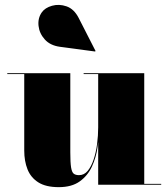

<svg xmlns="http://www.w3.org/2000/svg" viewBox="-20 -762 695 792"><path d="M222.5 10Q169 10 138 -9.8Q107 -29.5 93.5 -63.5Q80 -97.5 80 -141V-456.5H10V-460H270V-133.5Q270 -91.5 273.2 -71.5Q276.5 -51.5 284.2 -45.5Q292 -39.5 306 -39.5Q327 -39.5 341.8 -57.2Q356.5 -75 366.2 -104Q376 -133 380.5 -168Q385 -203 385 -237H388.5Q388.5 -198.5 382.5 -155.5Q376.5 -112.5 359.2 -75Q342 -37.5 309 -13.8Q276 10 222.5 10ZM385 0V-456.5H325V-460H575V-3.5H645V0ZM372.5 -549.5 227 -569Q187 -574.5 164.8 -599.2Q142.5 -624 139 -655.2Q135.5 -686.5 152 -710.5Q165.5 -730 194.5 -738.2Q223.5 -746.5 254.5 -735.8Q285.5 -725 304.5 -688L374 -552Z"/></svg>

Font: Bodoni Moda 48pt Black
Style: Regular
Weight: 900
Designer: Owen Earl
Foundry: indestructible type
Version: Version 2.004